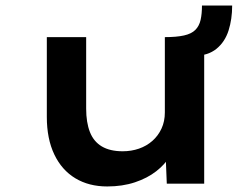

<svg xmlns="http://www.w3.org/2000/svg" viewBox="-20 -663 911 693"><path d="M367 10Q301 10 252 -19.5Q203 -49 176 -105.5Q149 -162 149 -241V-529H291V-271Q291 -221 304.5 -186.5Q318 -152 347.5 -134.5Q377 -117 423 -117Q454 -117 481.5 -126.5Q509 -136 530 -154.5Q551 -173 563 -199Q575 -225 575 -257V-529Q617 -529 644 -535Q671 -541 685 -555Q699 -569 704 -591Q709 -613 709 -643H818Q818 -594 805 -553Q792 -512 761.5 -487Q731 -462 680 -461L717 -498V0H582L577 -124L592 -98Q576 -70 544 -45Q512 -20 467 -5Q422 10 367 10Z"/></svg>

Font: Lexend Mega SemiBold
Style: Regular
Weight: 600
Designer: Bonnie Shaver-Troup, Thomas Jockin
Foundry: Lexend
Version: Version 1.007